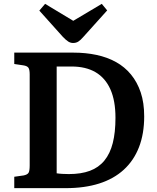

<svg xmlns="http://www.w3.org/2000/svg" viewBox="-20 -976 813 996"><path d="M54 0V-59L103 -66Q122 -70 128 -79.5Q134 -89 134 -118V-590Q134 -615 127.5 -624.5Q121 -634 101 -637L54 -644V-703H361Q425 -703 481 -691Q537 -679 582 -654Q627 -629 659.5 -589.5Q692 -550 710 -496.5Q728 -443 728 -372Q728 -282 701 -212.5Q674 -143 622 -95.5Q570 -48 494.5 -24Q419 0 321 0ZM337 -73Q401 -73 446.5 -90Q492 -107 521.5 -143Q551 -179 565 -234Q579 -289 579 -365Q579 -454 552.5 -513Q526 -572 475.5 -601.5Q425 -631 351 -631H274V-77Q286 -75 303.5 -74Q321 -73 337 -73ZM359 -753Q346 -753 334 -760.5Q322 -768 305 -786L184 -921L214 -956L360 -868L508 -956L536 -922L411 -783Q398 -768 386.5 -760.5Q375 -753 359 -753Z"/></svg>

Font: Literata 18pt SemiBold
Style: Regular
Weight: 600
Designer: Latin by Veronika Burian and Jose Scaglione. Greek by Irene Vlachou. Cyrillic by Vera Evstafieva.
Foundry: TypeTogether
Version: Version 3.103;gftools[0.9.29]